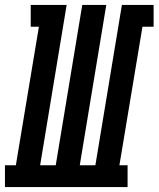

<svg xmlns="http://www.w3.org/2000/svg" viewBox="-65 -755 640 775"><path d="M-45 0V-88H-1L92 -647H59V-735H204L97 -88H160L267 -735H364L257 -88H320L427 -735H555V-647H510L417 -88H450V0Z"/></svg>

Font: Iosevka Slab Semibold Oblique
Style: Regular
Weight: 600
Italic angle: -9°
Monospace: yes
Designer: Belleve Invis
Foundry: Belleve Invis
Version: Version 11.1.1; ttfautohint (v1.8.3)